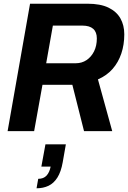

<svg xmlns="http://www.w3.org/2000/svg" viewBox="-20 -707 691 1035"><path d="M21 0 142 -687H451Q521 -687 564.5 -666Q608 -645 629 -608Q650 -571 650 -522Q650 -466 634 -418.5Q618 -371 587 -335.5Q556 -300 508 -279L585 0H433L370 -250H209L164 0ZM229 -366H388Q421 -366 446.5 -383Q472 -400 487 -430Q502 -460 502 -500Q502 -534 482.5 -551.5Q463 -569 424 -569H265ZM177 308 186 257Q215 257 231 239.5Q247 222 253 191H203L225 71H335L318 168Q309 219 289.5 250Q270 281 241.5 294.5Q213 308 177 308Z"/></svg>

Font: Archivo SemiCondensed
Style: Bold Italic
Weight: 700
Width: 4
Italic angle: -10°
Designer: Hector Gatti
Foundry: Omnibus-Type
Version: Version 2.001